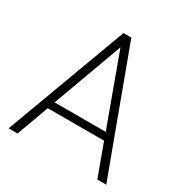

<svg xmlns="http://www.w3.org/2000/svg" viewBox="-170 -883 985 1022"><g transform="rotate(30 322.0 -372.5)"><path d="M22 0H77L149 -197H495L567 0H622L346 -745H298ZM165 -242 322 -671 479 -242Z"/></g></svg>

Font: Mluvka ExtraLight
Style: Regular
Weight: 200
Designer: Modified by Jiří Krblich, Original typeface by Gumpita Rahayu
Foundry: Gumpita Rahayu & Jiří Krblich
Version: Version 2.000;Glyphs 3.1.1 (3134)